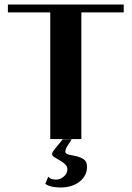

<svg xmlns="http://www.w3.org/2000/svg" viewBox="-20 -618 584 852"><path d="M15 -563V-598H529V-563H341V-1H203V-563ZM194 166Q201 174 210 176.5Q219 179 229 179Q247 179 263 165.5Q279 152 279 133Q279 120 268.5 110.5Q258 101 245 93.5Q232 86 221.5 79.5Q211 73 211 65Q211 60 217 51.5Q223 43 231.5 33Q240 23 247.5 14Q255 5 258 0H298Q292 11 281 27Q270 43 270 55Q270 65 285 68Q300 71 318 75Q336 79 351 88.5Q366 98 366 122Q366 146 355.5 163Q345 180 328.5 191.5Q312 203 291.5 208.5Q271 214 250 214Q232 214 214 211Q196 208 181 198Z"/></svg>

Font: Gamine
Style: Bold
Weight: 700
Designer: Tapiwanashe Sebastian Garikayi
Version: Version 1.000